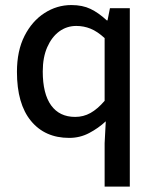

<svg xmlns="http://www.w3.org/2000/svg" viewBox="-20 -520 595 741"><path d="M383.8 200.2V32.7L388.2 -51.8Q359.9 -25.4 324.2 -6.6Q288.6 12.2 247.1 12.2Q153.3 12.2 99.4 -53.5Q45.4 -119.1 45.4 -242.7Q45.4 -324.2 74.7 -381.6Q104 -439 151.9 -469.7Q199.7 -500.5 255.4 -500.5Q298.3 -500.5 329.3 -485.6Q360.4 -470.7 392.1 -441.4H395L404.3 -488.3H481V200.2ZM270 -68.8Q302.2 -68.8 329.3 -84Q356.4 -99.1 383.8 -130.9V-373Q355.5 -398.9 329.3 -409.4Q303.2 -419.9 274.4 -419.9Q237.8 -419.9 208.7 -398.7Q179.7 -377.4 162.4 -338.1Q145 -298.8 145 -244.1Q145 -158.2 177.2 -113.5Q209.5 -68.8 270 -68.8Z"/></svg>

Font: Varta Light SemiBold
Style: Regular
Weight: 600
Version: Version 1.004